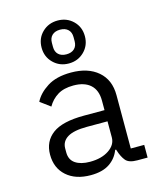

<svg xmlns="http://www.w3.org/2000/svg" viewBox="-120 -894 840 994"><g transform="rotate(-15 300.0 -397.0)"><path d="M495 0Q450 0 433 -20.5Q416 -41 405 -76L403 -82H398Q382 -39 344 -13.5Q306 12 243 12Q162 12 114 -30.5Q66 -73 66 -145Q66 -216 119 -255.5Q172 -295 288 -295H398V-346Q398 -402 366 -431Q334 -460 275 -460Q223 -460 190 -439.5Q157 -419 137 -384L83 -424Q103 -465 152 -496.5Q201 -528 280 -528Q371 -528 424.5 -482Q478 -436 478 -354V-68H550V0ZM257 -56Q319 -56 358.5 -82.5Q398 -109 398 -149V-235H288Q217 -235 183.5 -214.5Q150 -194 150 -156V-135Q150 -95 179 -75.5Q208 -56 257 -56ZM283 -576Q234 -576 200.5 -609Q167 -642 167 -691Q167 -741 200.5 -773.5Q234 -806 283 -806Q332 -806 365.5 -773.5Q399 -741 399 -691Q399 -642 365.5 -609Q332 -576 283 -576ZM283 -625Q310 -625 325.5 -639.5Q341 -654 341 -680V-702Q341 -728 325.5 -742.5Q310 -757 283 -757Q256 -757 240.5 -742.5Q225 -728 225 -702V-680Q225 -654 240.5 -639.5Q256 -625 283 -625Z"/></g></svg>

Font: Lilex Nerd Font
Style: Regular
Weight: 400
Designer: Mike Abbink, Paul van der Laan, Pieter van Rosmalen, Mikhael Khrustik
Foundry: Mikhael Khrustik
Version: Version 2.400; ttfautohint (v1.8.4.7-5d5b);Nerd Fonts 3.3.0